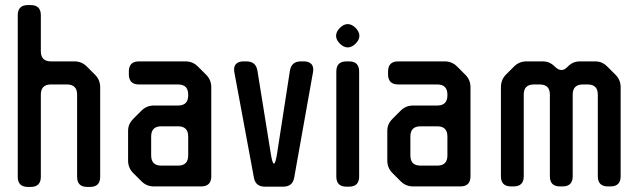

<svg xmlns="http://www.w3.org/2000/svg" viewBox="-20 -727 2527 757"><path d="M50 -30V-667Q50 -707 90 -707H101Q141 -707 141 -667V-525Q141 -485 181 -485H273Q302 -485 322 -465L355 -432Q375 -412 375 -383V-30Q375 10 335 10H324Q284 10 284 -30V-354Q284 -394 244 -394H181Q141 -394 141 -354V-30Q141 10 101 10H90Q50 10 50 -30Z M538 -12 505 -45Q485 -65 485 -94V-210Q485 -225 490 -236.5Q495 -248 506 -259L538 -291Q558 -311 587 -311H682Q722 -311 722 -351V-354Q722 -394 682 -394H528Q488 -394 488 -434V-445Q488 -485 528 -485H711Q740 -485 760 -465L793 -432Q813 -412 813 -383V-32Q813 8 773 8H587Q558 8 538 -12ZM682 -229H616Q576 -229 576 -189V-114Q576 -74 616 -74H682Q722 -74 722 -114V-189Q722 -229 682 -229Z M995 -448 1048 -119Q1054 -82 1060 -82Q1066 -82 1072 -119L1123 -448Q1129 -485 1166 -485H1178Q1195 -485 1205 -477Q1215 -469 1215 -453Q1215 -446 1214 -442L1140 -27Q1134 9 1096 9H1025Q987 9 981 -27L904 -442Q903 -446 903 -453Q903 -469 913 -477Q923 -485 940 -485H952Q989 -485 995 -448Z M1351 -632Q1367 -632 1382 -617Q1397 -602 1397 -586Q1397 -570 1382 -555Q1367 -540 1351 -540Q1335 -540 1320 -555Q1305 -570 1305 -586Q1305 -602 1320 -617Q1335 -632 1351 -632ZM1346 -485H1356Q1396 -485 1396 -445V-31Q1396 9 1356 9H1346Q1306 9 1306 -31V-445Q1306 -485 1346 -485Z M1560 -12 1527 -45Q1507 -65 1507 -94V-210Q1507 -225 1512 -236.5Q1517 -248 1528 -259L1560 -291Q1580 -311 1609 -311H1704Q1744 -311 1744 -351V-354Q1744 -394 1704 -394H1550Q1510 -394 1510 -434V-445Q1510 -485 1550 -485H1733Q1762 -485 1782 -465L1815 -432Q1835 -412 1835 -383V-32Q1835 8 1795 8H1609Q1580 8 1560 -12ZM1704 -229H1638Q1598 -229 1598 -189V-114Q1598 -74 1638 -74H1704Q1744 -74 1744 -114V-189Q1744 -229 1704 -229Z M2005 8H1995Q1955 8 1955 -32V-383Q1955 -413 1975 -433L2007 -465Q2027 -485 2056 -485H2119Q2134 -485 2145.5 -480Q2157 -475 2168 -464Q2181 -451 2194 -451Q2205 -451 2216 -462L2218 -464Q2229 -475 2240.5 -480Q2252 -485 2267 -485H2326Q2341 -485 2352.5 -480Q2364 -475 2375 -464L2407 -432Q2427 -412 2427 -383V-32Q2427 8 2387 8H2377Q2337 8 2337 -32V-354Q2337 -394 2297 -394H2278Q2238 -394 2238 -354V-32Q2238 8 2198 8H2188Q2148 8 2148 -32V-354Q2148 -394 2108 -394H2085Q2045 -394 2045 -354V-32Q2045 8 2005 8Z"/></svg>

Font: ZCOOL QingKe HuangYou
Style: Regular
Weight: 400
Version: Version 1.000